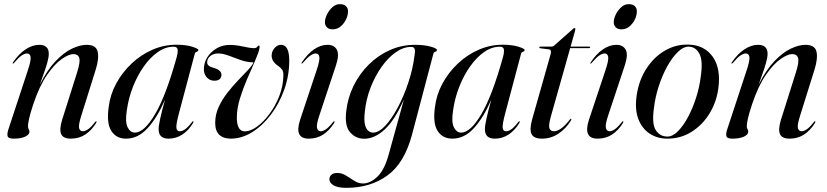

<svg xmlns="http://www.w3.org/2000/svg" viewBox="-20 -658 3977 923"><path d="M41.5 -352.5Q39 -353 42.5 -358Q69.5 -398.5 102.8 -420.5Q136 -442.5 168.5 -442.5Q214.5 -442.5 214.5 -399.5Q214.5 -381.5 206.5 -353.8Q198.5 -326 188 -297.8Q177.5 -269.5 171.5 -251Q207 -322 247.2 -364Q287.5 -406 326.2 -424.2Q365 -442.5 396 -442.5Q442 -442.5 449.5 -409.8Q457 -377 440 -323L371 -102.5Q356 -56 360.5 -41.5Q365 -27 377.5 -27Q388.5 -27 402.5 -36Q416.5 -45 436.5 -70.5Q440.5 -76 443 -75Q446 -74 442 -66.5Q420 -31 389.8 -11.2Q359.5 8.5 320.5 8.5Q283.5 8.5 274 -13.5Q264.5 -35.5 278.5 -81.5L351 -311Q367 -362 361 -380Q355 -398 332.5 -398Q311.5 -398 277.2 -374.5Q243 -351 206.2 -298Q169.5 -245 140 -157Q124.5 -110 119.5 -86.2Q114.5 -62.5 114.5 -50.5Q114.5 -42 118 -37Q121.5 -32 121.5 -24.5Q121.5 -11 101 -1.2Q80.5 8.5 45 8.5Q21 8.5 17 -2Q13 -12.5 20 -35L114 -320.5Q130 -368.5 127 -384.8Q124 -401 109.5 -401Q99 -401 84.8 -391.8Q70.5 -382.5 48 -356Q44 -351.5 41.5 -352.5Z M840 -112.5Q826 -59.5 828 -43.2Q830 -27 844.5 -27Q855.5 -27 869 -36Q882.5 -45 902.5 -70.5Q906.5 -76 909 -75Q912 -74 908 -66.5Q886.5 -31 856.5 -11.2Q826.5 8.5 790 8.5Q742.5 8.5 742.5 -37Q742.5 -68.5 773.5 -179.5Q736.5 -93.5 690.2 -42.5Q644 8.5 586 8.5Q539 8.5 515.2 -28.5Q491.5 -65.5 502.5 -143.5Q509.5 -202.5 538.5 -256.2Q567.5 -310 612.2 -352.2Q657 -394.5 712.5 -418.8Q768 -443 827.5 -443Q874 -443 903.8 -433.5Q933.5 -424 933.5 -418Q933.5 -411.5 925.8 -409.2Q918 -407 916.5 -400ZM590 -130Q580.5 -71.5 593.5 -46Q606.5 -20.5 628.5 -20.5Q673 -20.5 725.5 -109.2Q778 -198 829.5 -383.5Q836 -407.5 833.8 -420.5Q831.5 -433.5 814.5 -433.5Q775.5 -433.5 738.8 -407.8Q702 -382 671.2 -338.5Q640.5 -295 619.2 -240.8Q598 -186.5 590 -130Z M1370.5 -366.5Q1370.5 -294.5 1346.5 -227.2Q1322.5 -160 1282.2 -106.8Q1242 -53.5 1192 -22.5Q1142 8.5 1089.5 8.5Q1054 8.5 1034.2 -10Q1014.5 -28.5 1014.5 -67.5Q1014.5 -107 1031 -143Q1047.5 -179 1072.5 -211.2Q1097.5 -243.5 1124 -271Q1150.5 -298.5 1171.2 -320.5Q1192 -342.5 1199 -358Q1166.5 -359 1137.2 -369.2Q1108 -379.5 1081.5 -389.8Q1055 -400 1032 -401Q1006.5 -401.5 991.8 -389.5Q977 -377.5 976 -361Q973.5 -340.5 1006 -332Q1046.5 -321 1044.5 -296Q1042 -270 1010.5 -270Q987 -270 972.2 -288.2Q957.5 -306.5 960.5 -334.5Q965 -379.5 1001 -410.8Q1037 -442 1084.5 -442Q1114.5 -442 1149 -434.2Q1183.5 -426.5 1201 -426.5Q1212 -426.5 1216.5 -432.8Q1221 -439 1225 -439Q1228.5 -439 1228 -432Q1227.5 -420 1220.5 -401.2Q1213.5 -382.5 1203.5 -359V-358Q1203 -358 1203 -358Q1186.5 -321 1167 -275.8Q1147.5 -230.5 1133 -183Q1118.5 -135.5 1118.5 -92.5Q1118.5 -27 1157 -26.5Q1184 -26.5 1215.5 -49.2Q1247 -72 1275.5 -110.5Q1304 -149 1322.5 -196Q1341 -243 1342 -291Q1343.5 -312.5 1336.8 -322.2Q1330 -332 1317.5 -341Q1284 -363 1286 -394.5Q1287.5 -413.5 1300.8 -428Q1314 -442.5 1331 -442.5Q1370.5 -442.5 1370.5 -366.5Z M1579 -517Q1561 -517 1551.5 -526.8Q1542 -536.5 1542 -551.5Q1542 -568 1551.8 -588.2Q1561.5 -608.5 1577.8 -623.2Q1594 -638 1613 -638Q1634.5 -638 1643.8 -628Q1653 -618 1653 -604Q1653 -584 1643.2 -564Q1633.5 -544 1617 -530.5Q1600.5 -517 1579 -517ZM1515 -102.5Q1500 -58 1504.2 -42.5Q1508.5 -27 1521.5 -27Q1532.5 -27 1546.2 -36Q1560 -45 1580.5 -70.5Q1584.5 -76 1587 -75Q1590 -74 1586 -66.5Q1564 -31 1533.8 -11.2Q1503.5 8.5 1464 8.5Q1393.5 8.5 1422.5 -81.5L1502 -320Q1518 -367.5 1515.2 -384.2Q1512.5 -401 1498 -401Q1487.5 -401 1473.2 -391.8Q1459 -382.5 1436 -356Q1432.5 -351.5 1430 -352.5Q1427.5 -353 1431 -358Q1457.5 -398.5 1489.5 -420.5Q1521.5 -442.5 1554.5 -442.5Q1586.5 -442.5 1599.2 -419.2Q1612 -396 1595.5 -345Z M1961 -12Q1924.5 126 1842.5 185.5Q1760.5 245 1645 245Q1604 245 1583.8 233Q1563.5 221 1563.5 203.5Q1563.5 191 1573 182.2Q1582.5 173.5 1601.5 173.5Q1623.5 173.5 1643.8 186.2Q1664 199 1683.8 211.5Q1703.5 224 1725 224Q1759.5 224 1794 191.5Q1828.5 159 1849 83L1922 -180.5Q1878 -80.5 1829.5 -35.8Q1781 9 1731 9Q1690.5 9 1663.2 -21.8Q1636 -52.5 1644.5 -123.5Q1651.5 -188 1679.8 -245.5Q1708 -303 1752.8 -347.5Q1797.5 -392 1854.2 -417.2Q1911 -442.5 1975 -442.5Q2019 -442.5 2049.8 -434Q2080.5 -425.5 2080.5 -418Q2080.5 -411.5 2073 -409.5Q2065.5 -407.5 2063.5 -400ZM1734 -123Q1729 -81 1734.5 -59Q1740 -37 1751 -28.8Q1762 -20.5 1773.5 -20.5Q1801.5 -20.5 1832.8 -54.2Q1864 -88 1893 -142.8Q1922 -197.5 1943.2 -261.8Q1964.5 -326 1972 -386.5Q1976.5 -408 1974 -420.2Q1971.5 -432.5 1956.5 -432.5Q1919 -432.5 1882.2 -406.5Q1845.5 -380.5 1814 -336Q1782.5 -291.5 1761.2 -236.2Q1740 -181 1734 -123Z M2408.5 -112.5Q2394.5 -59.5 2396.5 -43.2Q2398.5 -27 2413 -27Q2424 -27 2437.5 -36Q2451 -45 2471 -70.5Q2475 -76 2477.5 -75Q2480.5 -74 2476.5 -66.5Q2455 -31 2425 -11.2Q2395 8.5 2358.5 8.5Q2311 8.5 2311 -37Q2311 -68.5 2342 -179.5Q2305 -93.5 2258.8 -42.5Q2212.5 8.5 2154.5 8.5Q2107.5 8.5 2083.8 -28.5Q2060 -65.5 2071 -143.5Q2078 -202.5 2107 -256.2Q2136 -310 2180.8 -352.2Q2225.5 -394.5 2281 -418.8Q2336.5 -443 2396 -443Q2442.5 -443 2472.2 -433.5Q2502 -424 2502 -418Q2502 -411.5 2494.2 -409.2Q2486.5 -407 2485 -400ZM2158.5 -130Q2149 -71.5 2162 -46Q2175 -20.5 2197 -20.5Q2241.5 -20.5 2294 -109.2Q2346.5 -198 2398 -383.5Q2404.5 -407.5 2402.2 -420.5Q2400 -433.5 2383 -433.5Q2344 -433.5 2307.2 -407.8Q2270.5 -382 2239.8 -338.5Q2209 -295 2187.8 -240.8Q2166.5 -186.5 2158.5 -130Z M2619.5 -420.5 2577 -426Q2572.5 -426.5 2572.5 -430Q2572.5 -434 2578 -434H2631.5Q2639 -434 2643.5 -438.5L2734.5 -519Q2738 -523 2742 -523Q2746 -523 2746 -518.5Q2746 -515.5 2744 -508L2723 -434H2812.5Q2817 -434 2817 -431Q2817 -426.5 2809.5 -426.5H2721L2628 -97.5Q2616 -54.5 2621.5 -40.8Q2627 -27 2642.5 -27Q2676 -27 2719 -82.5Q2723 -88 2725.5 -87Q2728.5 -86 2724.5 -78.5Q2701 -40 2665 -15.8Q2629 8.5 2585 8.5Q2547 8.5 2535.8 -12.8Q2524.5 -34 2538 -83.5L2627 -397.5Q2633 -418.5 2619.5 -420.5Z M2967.5 -517Q2949.5 -517 2940 -526.8Q2930.5 -536.5 2930.5 -551.5Q2930.5 -568 2940.2 -588.2Q2950 -608.5 2966.2 -623.2Q2982.5 -638 3001.5 -638Q3023 -638 3032.2 -628Q3041.5 -618 3041.5 -604Q3041.5 -584 3031.8 -564Q3022 -544 3005.5 -530.5Q2989 -517 2967.5 -517ZM2903.5 -102.5Q2888.5 -58 2892.8 -42.5Q2897 -27 2910 -27Q2921 -27 2934.8 -36Q2948.5 -45 2969 -70.5Q2973 -76 2975.5 -75Q2978.5 -74 2974.5 -66.5Q2952.5 -31 2922.2 -11.2Q2892 8.5 2852.5 8.5Q2782 8.5 2811 -81.5L2890.5 -320Q2906.5 -367.5 2903.8 -384.2Q2901 -401 2886.5 -401Q2876 -401 2861.8 -391.8Q2847.5 -382.5 2824.5 -356Q2821 -351.5 2818.5 -352.5Q2816 -353 2819.5 -358Q2846 -398.5 2878 -420.5Q2910 -442.5 2943 -442.5Q2975 -442.5 2987.8 -419.2Q3000.5 -396 2984 -345Z M3292 -443.5Q3367 -441 3406.8 -384.5Q3446.5 -328 3433 -231.5Q3423.5 -164.5 3389.5 -110.2Q3355.5 -56 3303.8 -23.8Q3252 8.5 3188 8.5Q3140.5 8.5 3103.8 -15.2Q3067 -39 3049 -85Q3031 -131 3040.5 -198Q3051 -272 3087.5 -328.2Q3124 -384.5 3177.2 -415.2Q3230.5 -446 3292 -443.5ZM3188.5 -1.5Q3214 -1.5 3240 -28Q3266 -54.5 3288.8 -97.8Q3311.5 -141 3327.2 -191.2Q3343 -241.5 3348.5 -288.5Q3360 -364.5 3343 -398Q3326 -431.5 3294 -433.5Q3267.5 -435.5 3240 -409.5Q3212.5 -383.5 3188.2 -340Q3164 -296.5 3147 -244.2Q3130 -192 3124 -141Q3112.5 -61.5 3133 -31.5Q3153.5 -1.5 3188.5 -1.5Z M3497 -352.5Q3494.5 -353 3498 -358Q3525 -398.5 3558.2 -420.5Q3591.5 -442.5 3624 -442.5Q3670 -442.5 3670 -399.5Q3670 -381.5 3662 -353.8Q3654 -326 3643.5 -297.8Q3633 -269.5 3627 -251Q3662.5 -322 3702.8 -364Q3743 -406 3781.8 -424.2Q3820.5 -442.5 3851.5 -442.5Q3897.5 -442.5 3905 -409.8Q3912.5 -377 3895.5 -323L3826.5 -102.5Q3811.5 -56 3816 -41.5Q3820.5 -27 3833 -27Q3844 -27 3858 -36Q3872 -45 3892 -70.5Q3896 -76 3898.5 -75Q3901.5 -74 3897.5 -66.5Q3875.5 -31 3845.2 -11.2Q3815 8.5 3776 8.5Q3739 8.5 3729.5 -13.5Q3720 -35.5 3734 -81.5L3806.5 -311Q3822.5 -362 3816.5 -380Q3810.5 -398 3788 -398Q3767 -398 3732.8 -374.5Q3698.5 -351 3661.8 -298Q3625 -245 3595.5 -157Q3580 -110 3575 -86.2Q3570 -62.5 3570 -50.5Q3570 -42 3573.5 -37Q3577 -32 3577 -24.5Q3577 -11 3556.5 -1.2Q3536 8.5 3500.5 8.5Q3476.5 8.5 3472.5 -2Q3468.5 -12.5 3475.5 -35L3569.5 -320.5Q3585.5 -368.5 3582.5 -384.8Q3579.5 -401 3565 -401Q3554.5 -401 3540.2 -391.8Q3526 -382.5 3503.5 -356Q3499.5 -351.5 3497 -352.5Z"/></svg>

Font: Fraunces 144pt
Style: Italic
Weight: 400
Italic angle: -16°
Version: Version 1.000;[b76b70a41]